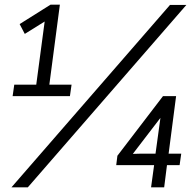

<svg xmlns="http://www.w3.org/2000/svg" viewBox="-20 -801 840 821"><path d="M279 -390H34L41 -439H135L171 -709L86 -656L64 -698L196 -781H236L191 -439H286ZM99 0H29L707 -780H777ZM682 0H626L639 -95H477L482 -135L677 -390H733L701 -144H755L748 -95H694ZM548 -143 584 -144H645L666 -297Z"/></svg>

Font: Tanohe Sans
Style: Italic
Weight: 400
Designer: Village Type and Design LLC & Cristiano Sobral
Foundry: Cooper Hewitt Smithsonian Design Museum
Version: Version 1.00;September 29, 2021;FontCreator 13.0.0.2655 64-b